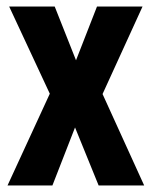

<svg xmlns="http://www.w3.org/2000/svg" viewBox="-20 -566 463 586"><path d="M132 -280 8 -546H147L212 -382L276 -546H415L293 -279L420 0H281L209 -177L140 0H3Z"/></svg>

Font: Noto Sans Telugu ExtraCondensed
Style: Bold
Weight: 700
Width: 2
Designer: Jelle Bosma - Monotype Design Team
Foundry: Monotype Imaging Inc.
Version: Version 2.005; ttfautohint (v1.8.4.7-5d5b)